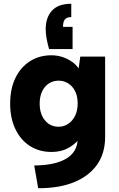

<svg xmlns="http://www.w3.org/2000/svg" viewBox="-20 -801 634 1021"><path d="M241 -540Q232 -571 227.5 -598Q223 -625 223 -646Q223 -708 256.5 -744.5Q290 -781 359 -781V-710Q339 -710 328.5 -701Q318 -692 316 -673L315 -658H366V-540ZM407 -500H539V-72Q539 13 497 73.5Q455 134 376 167Q297 200 183 200L162 79Q275 78 334 41.5Q393 5 393 -64V-66L414 -78Q392 -44 351 -18.5Q310 7 253 7Q189 7 139.5 -24.5Q90 -56 62 -114Q34 -172 34 -250Q34 -329 62 -386.5Q90 -444 139.5 -475.5Q189 -507 253 -507Q285 -507 313 -497.5Q341 -488 363 -472.5Q385 -457 398 -437ZM191 -250Q191 -195 219 -161Q247 -127 292 -127Q319 -127 342 -142Q365 -157 379 -184.5Q393 -212 393 -250Q393 -290 379 -317Q365 -344 342 -358Q319 -372 293 -372Q247 -372 219 -338.5Q191 -305 191 -250Z"/></svg>

Font: Albert Sans ExtraBold
Style: Regular
Weight: 800
Designer: Andreas Rasmussen
Foundry: a.Foundry
Version: Version 1.025